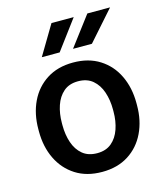

<svg xmlns="http://www.w3.org/2000/svg" viewBox="-113 -835 793 929"><g transform="rotate(-15 283.5 -370.5)"><path d="M38.1 -258.3V-269.5Q38.1 -346.2 67.1 -407Q96.2 -467.8 151.1 -502.9Q206.1 -538.1 283.2 -538.1Q360.8 -538.1 416 -502.9Q471.2 -467.8 500.2 -407Q529.3 -346.2 529.3 -269.5V-258.3Q529.3 -181.6 500.2 -121.1Q471.2 -60.5 416.3 -25.4Q361.3 9.8 284.2 9.8Q206.5 9.8 151.6 -25.4Q96.7 -60.5 67.4 -121.1Q38.1 -181.6 38.1 -258.3ZM155.8 -269.5V-258.3Q155.8 -210.4 169.2 -170.9Q182.6 -131.3 210.9 -107.7Q239.3 -84 284.2 -84Q328.1 -84 356.2 -107.7Q384.3 -131.3 397.9 -170.9Q411.6 -210.4 411.6 -258.3V-269.5Q411.6 -316.4 398.2 -356.2Q384.8 -396 356.4 -420.2Q328.1 -444.3 283.2 -444.3Q238.8 -444.3 210.7 -420.2Q182.6 -396 169.2 -356.2Q155.8 -316.4 155.8 -269.5ZM300.8 -602.1 412.1 -749.5H525.9L395.5 -602.1ZM144.5 -602.1 232.4 -749.5H343.8L233.9 -602.1Z"/></g></svg>

Font: Vazirmatn UI FD Medium
Style: Regular
Weight: 500
Designer: Saber Rastikerdar
Foundry: Saber Rastikerdar
Version: Version 33.003